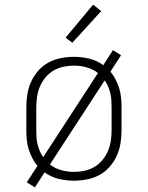

<svg xmlns="http://www.w3.org/2000/svg" viewBox="-20 -774 640 831"><path d="M131 37 96 15 142 -56Q129 -72 119.5 -90.5Q110 -109 104 -128.5Q98 -148 96 -168.5Q94 -189 94 -210V-310Q94 -338 98.5 -366.5Q103 -395 115 -421Q127 -447 146 -468.5Q165 -490 190 -503.5Q215 -517 243.5 -522.5Q272 -528 300 -528Q334 -528 367 -520Q400 -512 427 -492L469 -557L504 -535L458 -464Q471 -448 480.5 -429.5Q490 -411 496 -391.5Q502 -372 504 -351.5Q506 -331 506 -310V-210Q506 -182 501.5 -153.5Q497 -125 485 -99Q473 -73 454 -51.5Q435 -30 410 -16.5Q385 -3 356.5 2.5Q328 8 300 8Q266 8 233 0Q200 -8 173 -28ZM167 -94 404 -458Q382 -475 355 -482.5Q328 -490 300 -490Q277 -490 254 -485Q231 -480 211.5 -468.5Q192 -457 177 -439Q162 -421 153 -400Q144 -379 140.5 -356Q137 -333 137 -310V-210Q137 -195 138 -179.5Q139 -164 142.5 -149.5Q146 -135 152 -120.5Q158 -106 167 -94ZM300 -30Q323 -30 346 -35Q369 -40 388.5 -51.5Q408 -63 423 -81Q438 -99 447 -120Q456 -141 459.5 -164Q463 -187 463 -210V-310Q463 -325 462 -340.5Q461 -356 457.5 -370.5Q454 -385 448 -399.5Q442 -414 433 -426L196 -62Q218 -45 245 -37.5Q272 -30 300 -30ZM293 -589 264 -611 383 -754 418 -726Z"/></svg>

Font: Iosevka Etoile Extralight
Style: Regular
Weight: 200
Designer: Belleve Invis
Foundry: Belleve Invis
Version: Version 22.1.2; ttfautohint (v1.8.4)